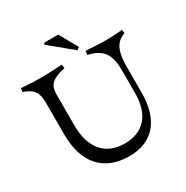

<svg xmlns="http://www.w3.org/2000/svg" viewBox="-210 -1113 1258 1301"><g transform="rotate(-30 419.0 -462.5)"><path d="M427 15C613 17 717 -102 717 -318V-513C717 -629 738 -697 818 -724L814 -752C765 -747 715 -745 683 -745C651 -745 601 -748 530 -752L526 -722C646 -696 677 -629 677 -513V-338C677 -169 595 -75 447 -75C296 -75 211 -175 211 -354V-583C211 -659 227 -696 347 -722L343 -752C272 -748 228 -745 186 -745C144 -745 104 -746 24 -752L20 -724C100 -697 121 -659 121 -583V-332C121 -112 231 13 427 15ZM504 -797 424 -940H316L309 -927L484 -783Z"/></g></svg>

Font: Basteleur Moonlight
Style: Regular
Weight: 300
Designer: Keussel
Foundry: Keussel Studio
Version: Version 1.300;Glyphs 3.2 (3192)